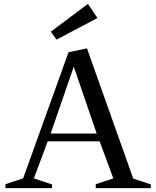

<svg xmlns="http://www.w3.org/2000/svg" viewBox="-20 -969 805 989"><path d="M8 -20 116 -56 93 -33 333 -700 428 -720 672 -33 646 -56 757 -19V0H473V-20L581 -56L570 -33L487 -258L511 -241H208L232 -258L148 -33L137 -56L248 -19V0H8ZM223 -281H496L484 -264L354 -643H366L235 -264ZM242 -806 433 -949 482 -876 271 -765Z"/></svg>

Font: Wittgenstein
Style: Regular
Weight: 400
Designer: Jörg Drees
Foundry: Jörg Drees
Version: Version 1.003;Glyphs 3.1.2 (3151)